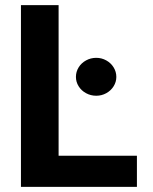

<svg xmlns="http://www.w3.org/2000/svg" viewBox="-20 -727 597 747"><path d="M61.5 -707H208V-121.1H512.7V0H61.5ZM275.4 -427.7Q275.4 -447.8 285.9 -464.8Q296.4 -481.9 314.7 -491.9Q333 -502 354.5 -502Q375.5 -502 393.6 -491.9Q411.6 -481.9 422.1 -464.8Q432.6 -447.8 432.6 -427.7Q432.6 -408.2 422.1 -391.4Q411.6 -374.5 393.6 -364.5Q375.5 -354.5 354.5 -354.5Q333 -354.5 314.7 -364.5Q296.4 -374.5 285.9 -391.4Q275.4 -408.2 275.4 -427.7Z"/></svg>

Font: WEMIX Pretendard
Style: Bold
Weight: 700
Designer: Base glyphs from Inter by Rasmus Andersson; Hangeul glyphs from Noto Sans CJK(Source Han Sans) by Jang Soo-young and Kan
Foundry: Kil Hyung-jin
Version: Version 1.000